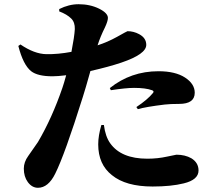

<svg xmlns="http://www.w3.org/2000/svg" viewBox="-20 -844 1040 911"><path d="M501 -426Q601 -506 732 -506Q812 -506 858 -476Q904 -446 904 -404Q904 -351 830 -351Q788 -351 762 -348Q671 -337 634 -326L627 -336Q680 -371 706 -403Q713 -412 701 -416Q671 -427 616 -427Q578 -427 506 -416ZM261 -801Q307 -824 353 -824Q407 -824 450 -803Q492 -782 492 -759Q492 -744 478 -714Q456 -670 443 -629Q490 -644 535 -669Q583 -696 585 -696Q614 -696 640 -682Q674 -664 674 -631Q674 -587 556 -547Q497 -527 409 -507Q385 -421 373 -384Q287 -110 242 -20Q209 47 160 47Q132 47 112 20Q93 -6 93 -44Q93 -75 114 -104L160 -170Q227 -284 276 -427Q283 -447 294 -487Q254 -482 229 -482Q159 -482 128 -506Q90 -536 67 -626L77 -633Q143 -588 200 -587Q255 -586 319 -598Q333 -670 335 -706Q336 -738 318 -756Q298 -776 261 -790ZM473 -251Q480 -196 503 -164Q555 -91 679 -91Q728 -91 773 -101L817 -110Q858 -110 888 -93Q922 -72 922 -35Q922 9 852 26Q792 41 704 41Q577 41 511 -13Q446 -64 446 -159Q446 -200 461 -251Z"/></svg>

Font: Source Han Serif CN Heavy
Style: Regular
Weight: 900
Designer: Ryoko NISHIZUKA  (kana & ideographs); Frank Grießhammer (Latin, Greek & Cyrillic); Wenlong ZHANG  (bopomofo); Sandoll Co
Foundry: Adobe Systems Incorporated
Version: Version 1.000;PS 1;hotconv 16.6.53;makeotf.lib2.5.65590